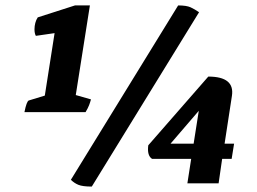

<svg xmlns="http://www.w3.org/2000/svg" viewBox="-20 -675 947 707"><path d="M70 -262Q78 -302 86 -305L145 -323L181 -553L112 -543Q107 -552 107 -567Q107 -579 110 -590.5Q113 -602 119 -611L256 -655H311L259 -325L315 -309Q312 -298 308 -287.5Q304 -277 295 -262ZM318 12Q284 12 268.5 5.5Q253 -1 241 -13L636 -655Q667 -655 682 -648Q697 -641 713 -630ZM670 0 684 -90H540Q521 -102 526 -140L747 -393Q845 -393 834 -322L807 -146H842L833 -90H798L785 0ZM608 -146H693L712 -267Z"/></svg>

Font: Petrona
Style: Bold Italic
Weight: 700
Italic angle: -9°
Designer: Ringo R. Seeber
Foundry: Ringo R. Seeber
Version: Version 2.001; ttfautohint (v1.8.3)